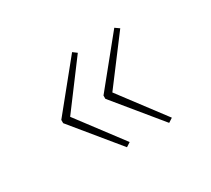

<svg xmlns="http://www.w3.org/2000/svg" viewBox="-85 -606 733 666"><g transform="rotate(-30 281.5 -272.5)"><path d="M426 -82 443 -93 308 -272 443 -451 426 -463 276 -278V-265ZM257 -82 274 -93 139 -272 273 -451 257 -463 107 -278V-265Z"/></g></svg>

Font: Noto Sans Mono SemiCondensed Thin
Style: Regular
Weight: 100
Width: 4
Designer: Monotype Design Team
Foundry: Monotype Imaging Inc.
Version: Version 2.014